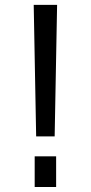

<svg xmlns="http://www.w3.org/2000/svg" viewBox="-20 -750 363 770"><path d="M115.2 -730.5H209L199.2 -203.1H125ZM119.1 0V-123H205.1V0Z"/></svg>

Font: Mgen+ 1c regular
Style: Regular
Weight: 400
Designer: [Source Han Sans]
Ryoko NISHIZUKA  (kana & ideographs); Paul D. Hunt (Latin, Greek & Cyrillic); Wenlong ZHANG  (bopomofo
Version: Version 1.059.20150602